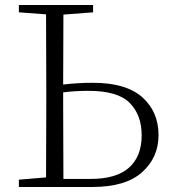

<svg xmlns="http://www.w3.org/2000/svg" viewBox="-20 -743 677 763"><path d="M55 0V-29L163 -38Q164 -185 164 -333V-390Q164 -539 163 -686L55 -694V-723H350V-694L232 -685L231 -407Q289 -414 349 -414Q481 -414 545.5 -356.5Q610 -299 610 -206Q610 -117 544.5 -58.5Q479 0 348 0ZM231 -376V-333Q231 -182 232 -32H341Q443 -32 493 -77Q543 -122 543 -205Q543 -286 495.5 -334Q448 -382 332 -382Q278 -382 231 -376Z"/></svg>

Font: Minh Nguyen ExtraLight
Style: Regular
Weight: 250
Designer: Ryoko NISHIZUKA 西塚涼子 (kana & ideographs); Frank Grießhammer (Latin, Greek & Cyrillic); Wenlong ZHANG 张文龙 (bopomofo); San
Foundry: Adobe
Version: Version 1.100;July 7, 2023;FontCreator 14.0.0.2814 64-bit